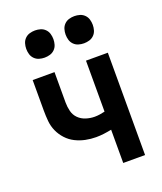

<svg xmlns="http://www.w3.org/2000/svg" viewBox="-137 -828 774 917"><g transform="rotate(-20 250.0 -369.5)"><path d="M330 0V-169Q310 -165 290.5 -162.5Q271 -160 251 -160Q224 -160 197.5 -165.5Q171 -171 147 -183Q123 -195 104.5 -215Q86 -235 75 -259.5Q64 -284 61.5 -311Q59 -338 59 -365V-520H170V-365Q170 -343 175.5 -321Q181 -299 196.5 -283.5Q212 -268 234 -261Q256 -254 278 -254Q291 -254 304 -256Q317 -258 330 -261V-520H441V0ZM350 -601Q336 -601 322.5 -605Q309 -609 299 -619Q289 -629 285 -642.5Q281 -656 281 -670Q281 -684 285 -697.5Q289 -711 299 -721Q309 -731 322.5 -735Q336 -739 350 -739Q364 -739 377.5 -735Q391 -731 401 -721Q411 -711 415 -697.5Q419 -684 419 -670Q419 -656 415 -642.5Q411 -629 401 -619Q391 -609 377.5 -605Q364 -601 350 -601ZM150 -601Q136 -601 122.5 -605Q109 -609 99 -619Q89 -629 85 -642.5Q81 -656 81 -670Q81 -684 85 -697.5Q89 -711 99 -721Q109 -731 122.5 -735Q136 -739 150 -739Q164 -739 177.5 -735Q191 -731 201 -721Q211 -711 215 -697.5Q219 -684 219 -670Q219 -656 215 -642.5Q211 -629 201 -619Q191 -609 177.5 -605Q164 -601 150 -601Z"/></g></svg>

Font: Iosevka SS08 Regular
Style: Bold
Weight: 700
Monospace: yes
Designer: Belleve Invis
Foundry: Belleve Invis
Version: Version 16.3.4; ttfautohint (v1.8.4)